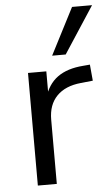

<svg xmlns="http://www.w3.org/2000/svg" viewBox="-54 -790 483 826"><g transform="rotate(-5 187.5 -376.5)"><path d="M75.6 0V-486.3H154.7V-371H144.7Q161.8 -430.5 203.9 -460.9Q246 -491.3 315 -496.3L344 -498.8L350.4 -428.9L298.6 -423.5Q230.7 -416.9 194.1 -379.3Q157.5 -341.7 157.5 -277.3V0ZM185.5 -551.3 289.1 -752.8H375.5L244.1 -551.3Z"/></g></svg>

Font: Nunito Sans 12pt ExtraLight
Style: Regular
Weight: 200
Version: Version 3.101;gftools[0.9.27]